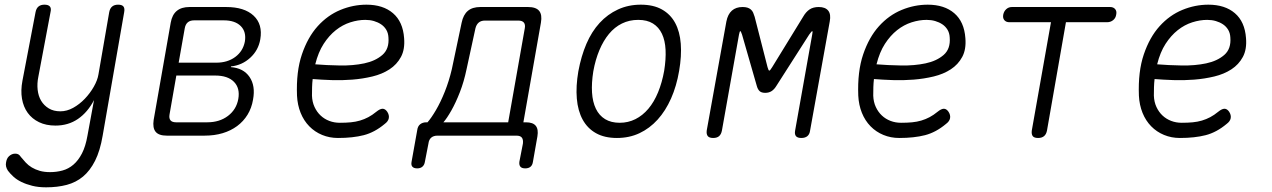

<svg xmlns="http://www.w3.org/2000/svg" viewBox="-20 -580 5440 821"><path d="M354 0 382 -152Q355 -100 313.5 -71.5Q272 -43 217 -43Q177 -43 147 -57.5Q117 -72 98.5 -97.5Q80 -123 74 -158Q68 -193 76 -235L132 -528Q135 -544 144.5 -552Q154 -560 170 -560Q187 -560 193.5 -552Q200 -544 196 -528L144 -252Q138 -223 141 -196Q144 -169 156 -149Q168 -129 188.5 -116.5Q209 -104 238 -104Q266 -104 293 -119Q320 -134 342.5 -157.5Q365 -181 381 -209Q397 -237 401 -262L447 -528Q450 -544 459.5 -552Q469 -560 485 -560Q502 -560 508 -552Q514 -544 511 -528L419 0Q408 65 386.5 107.5Q365 150 335 175Q305 200 265.5 210.5Q226 221 177 221Q144 221 118 214.5Q92 208 71.5 198Q51 188 37 175Q23 162 14 150Q8 141 6 132Q4 123 6 114Q7 107 10 100Q13 93 18.5 88Q24 83 30.5 80Q37 77 45 77Q53 77 58.5 80Q64 83 70 92Q79 103 90 115Q101 127 116 136Q131 145 150 150.5Q169 156 194 156Q222 156 247.5 149Q273 142 294 124Q315 106 330.5 76Q346 46 354 0Z M693 0Q659 0 645.5 -16.5Q632 -33 637 -67L710 -483Q716 -517 736 -533.5Q756 -550 790 -550H947Q1025 -550 1064.5 -513Q1104 -476 1093 -412Q1085 -365 1050 -333Q1015 -301 968 -296L967 -293Q1021 -289 1047 -251Q1073 -213 1062 -154Q1056 -118 1038.5 -89.5Q1021 -61 994 -41Q967 -21 932 -10.5Q897 0 855 0ZM734 -257 705 -91Q702 -74 709 -65.5Q716 -57 733 -57H866Q919 -57 955 -84.5Q991 -112 999 -157Q1007 -203 980.5 -230Q954 -257 900 -257ZM810 -493Q793 -493 783 -484.5Q773 -476 770 -459L744 -312H905Q953 -312 986 -336.5Q1019 -361 1027 -402Q1034 -444 1009.5 -468.5Q985 -493 937 -493Z M1636 -102Q1645 -88 1642.5 -74.5Q1640 -61 1625 -50Q1582 -14 1535.5 -2Q1489 10 1425 10Q1389 10 1357.5 -3Q1326 -16 1302.5 -40Q1279 -64 1265.5 -97.5Q1252 -131 1250 -171Q1246 -274 1271 -347.5Q1296 -421 1338.5 -468Q1381 -515 1435.5 -537.5Q1490 -560 1547 -560Q1618 -560 1660.5 -523.5Q1703 -487 1708 -417Q1712 -369 1694.5 -336.5Q1677 -304 1645.5 -283.5Q1614 -263 1572.5 -253Q1531 -243 1486.5 -239.5Q1442 -236 1398 -237.5Q1354 -239 1317 -242Q1315 -225 1314.5 -207.5Q1314 -190 1314 -171Q1315 -144 1325 -122.5Q1335 -101 1351 -86Q1367 -71 1388 -63Q1409 -55 1433 -55Q1459 -55 1480 -57Q1501 -59 1519.5 -64.5Q1538 -70 1555 -79Q1572 -88 1589 -102Q1605 -115 1616 -115Q1627 -115 1636 -102ZM1328 -305Q1376 -301 1433 -300Q1490 -299 1537.5 -309Q1585 -319 1615 -345Q1645 -371 1641 -420Q1640 -439 1631.5 -453Q1623 -467 1609.5 -476Q1596 -485 1579 -490Q1562 -495 1542 -495Q1511 -495 1478 -484.5Q1445 -474 1416 -451Q1387 -428 1364 -392.5Q1341 -357 1328 -305Z M1764 140Q1750 140 1743.5 133Q1737 126 1740 111L1764 -23Q1766 -40 1776.5 -48.5Q1787 -57 1803 -57H1808Q1824 -75 1844 -109Q1864 -143 1882 -188Q1900 -233 1912 -284L1954 -483Q1961 -517 1980.5 -533.5Q2000 -550 2034 -550H2238Q2272 -550 2285.5 -533.5Q2299 -517 2293 -483L2218 -57H2229Q2259 -57 2271 -42Q2283 -27 2278 3L2259 111Q2257 126 2248.5 133Q2240 140 2226 140Q2211 140 2205 132.5Q2199 125 2201 111L2216 34Q2218 17 2211.5 8.5Q2205 0 2188 0H1851Q1834 0 1824 8.5Q1814 17 1812 34L1797 111Q1795 125 1786.5 132.5Q1778 140 1764 140ZM2224 -459Q2227 -475 2220 -483.5Q2213 -492 2196 -492H2054Q2037 -492 2027 -483.5Q2017 -475 2013 -459L1975 -284Q1964 -231 1946.5 -186Q1929 -141 1910 -107.5Q1891 -74 1876 -57H2153Z M2618 10Q2565 10 2528.5 -10.5Q2492 -31 2471.5 -68.5Q2451 -106 2446.5 -158.5Q2442 -211 2453 -275Q2465 -340 2487.5 -392.5Q2510 -445 2544 -482Q2578 -519 2622.5 -539.5Q2667 -560 2720 -560Q2774 -560 2810.5 -539.5Q2847 -519 2867 -482Q2887 -445 2891 -393Q2895 -341 2884 -277Q2873 -212 2849.5 -159Q2826 -106 2792 -68.5Q2758 -31 2714.5 -10.5Q2671 10 2618 10ZM2630 -55Q2666 -55 2697 -70.5Q2728 -86 2752.5 -115Q2777 -144 2794 -185.5Q2811 -227 2820 -277Q2828 -327 2826 -367Q2824 -407 2810.5 -435.5Q2797 -464 2772 -479.5Q2747 -495 2709 -495Q2671 -495 2639.5 -479.5Q2608 -464 2584 -435Q2560 -406 2543 -365.5Q2526 -325 2517 -275Q2509 -225 2511.5 -184.5Q2514 -144 2528 -115Q2542 -86 2567.5 -70.5Q2593 -55 2630 -55Z M3444 -22Q3442 -6 3432.5 2Q3423 10 3406.5 10Q3390 10 3383.5 2Q3377 -6 3380 -22L3453 -432Q3456 -446 3453 -447Q3450 -446 3440 -432L3300 -213Q3291 -198 3279.5 -190.5Q3268 -183 3252 -183Q3236 -183 3228 -190.5Q3220 -198 3216 -213L3153 -432Q3148 -447 3145.5 -447Q3143 -447 3140 -432L3067 -22Q3064 -6 3055 2Q3046 10 3029.5 10Q3013 10 3006.5 2Q3000 -6 3002 -22L3086 -488Q3092 -519 3109.5 -534.5Q3127 -550 3155 -550Q3167 -550 3175.5 -547.5Q3184 -545 3190.5 -539.5Q3197 -534 3200.5 -526Q3204 -518 3207 -508L3262 -293Q3266 -278 3269.5 -278Q3273 -278 3282 -293L3414 -508Q3426 -529 3441.5 -539.5Q3457 -550 3481 -550Q3509 -550 3521.5 -534.5Q3534 -519 3528 -488Z M4036 -102Q4045 -88 4042.5 -74.5Q4040 -61 4025 -50Q3982 -14 3935.5 -2Q3889 10 3825 10Q3789 10 3757.5 -3Q3726 -16 3702.5 -40Q3679 -64 3665.5 -97.5Q3652 -131 3650 -171Q3646 -274 3671 -347.5Q3696 -421 3738.5 -468Q3781 -515 3835.5 -537.5Q3890 -560 3947 -560Q4018 -560 4060.5 -523.5Q4103 -487 4108 -417Q4112 -369 4094.5 -336.5Q4077 -304 4045.5 -283.5Q4014 -263 3972.5 -253Q3931 -243 3886.5 -239.5Q3842 -236 3798 -237.5Q3754 -239 3717 -242Q3715 -225 3714.5 -207.5Q3714 -190 3714 -171Q3715 -144 3725 -122.5Q3735 -101 3751 -86Q3767 -71 3788 -63Q3809 -55 3833 -55Q3859 -55 3880 -57Q3901 -59 3919.5 -64.5Q3938 -70 3955 -79Q3972 -88 3989 -102Q4005 -115 4016 -115Q4027 -115 4036 -102ZM3728 -305Q3776 -301 3833 -300Q3890 -299 3937.5 -309Q3985 -319 4015 -345Q4045 -371 4041 -420Q4040 -439 4031.5 -453Q4023 -467 4009.5 -476Q3996 -485 3979 -490Q3962 -495 3942 -495Q3911 -495 3878 -484.5Q3845 -474 3816 -451Q3787 -428 3764 -392.5Q3741 -357 3728 -305Z M4474 -485H4296Q4282 -485 4274.5 -494Q4267 -503 4270 -518Q4273 -532 4283 -541Q4293 -550 4307 -550H4727Q4741 -550 4748.5 -541Q4756 -532 4753 -518Q4751 -503 4740 -494Q4729 -485 4714 -485H4538L4457 -22Q4454 -6 4444.5 2Q4435 10 4419 10Q4402 10 4396 2Q4390 -6 4392 -22Z M5236 -102Q5245 -88 5242.5 -74.5Q5240 -61 5225 -50Q5182 -14 5135.5 -2Q5089 10 5025 10Q4989 10 4957.5 -3Q4926 -16 4902.5 -40Q4879 -64 4865.5 -97.5Q4852 -131 4850 -171Q4846 -274 4871 -347.5Q4896 -421 4938.5 -468Q4981 -515 5035.5 -537.5Q5090 -560 5147 -560Q5218 -560 5260.5 -523.5Q5303 -487 5308 -417Q5312 -369 5294.5 -336.5Q5277 -304 5245.5 -283.5Q5214 -263 5172.5 -253Q5131 -243 5086.5 -239.5Q5042 -236 4998 -237.5Q4954 -239 4917 -242Q4915 -225 4914.5 -207.5Q4914 -190 4914 -171Q4915 -144 4925 -122.5Q4935 -101 4951 -86Q4967 -71 4988 -63Q5009 -55 5033 -55Q5059 -55 5080 -57Q5101 -59 5119.5 -64.5Q5138 -70 5155 -79Q5172 -88 5189 -102Q5205 -115 5216 -115Q5227 -115 5236 -102ZM4928 -305Q4976 -301 5033 -300Q5090 -299 5137.5 -309Q5185 -319 5215 -345Q5245 -371 5241 -420Q5240 -439 5231.5 -453Q5223 -467 5209.5 -476Q5196 -485 5179 -490Q5162 -495 5142 -495Q5111 -495 5078 -484.5Q5045 -474 5016 -451Q4987 -428 4964 -392.5Q4941 -357 4928 -305Z"/></svg>

Font: Maple Mono ExtraLight
Style: Italic
Weight: 275
Italic angle: -10°
Monospace: yes
Designer: subframe7536
Version: Version 7.000